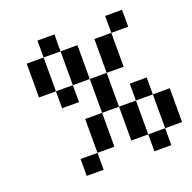

<svg xmlns="http://www.w3.org/2000/svg" viewBox="-166 -1041 1333 1333"><g transform="rotate(-20 500.0 -375.0)"><path d="M395 -250V-247.5ZM395 -247.5V-240ZM250 -875H375V-750H250ZM375 -750H500V-500H375ZM500 -500H625V-250H500ZM625 -500V-750H750V-500ZM750 -750V-875H875V-750ZM625 -250H750V0H625ZM750 -250V-375H875V-250ZM875 -250H1000V0H875ZM875 0V125H750V0ZM500 -250V0H375V-250ZM375 0V125H250V0ZM375 -500V-375H250V-500ZM250 -500H125V-750H250Z"/></g></svg>

Font: Dogica
Style: Regular
Weight: 400
Monospace: yes
Designer: Roberto Mocci
Version: Version 001.012